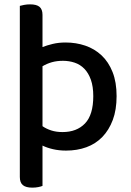

<svg xmlns="http://www.w3.org/2000/svg" viewBox="-20 -677 602 881"><path d="M283 14Q251 14 223 7.5Q195 1 175 -9V176Q168 179 155.5 181.5Q143 184 128 184Q99 184 85 172.5Q71 161 71 135V-650Q77 -652 90.5 -654.5Q104 -657 118 -657Q148 -657 161.5 -645.5Q175 -634 175 -609V-461Q195 -469 222 -475.5Q249 -482 281 -482Q329 -482 371.5 -467.5Q414 -453 446 -423Q478 -393 496.5 -346.5Q515 -300 515 -236Q515 -173 497.5 -126.5Q480 -80 449.5 -48.5Q419 -17 376.5 -1.5Q334 14 283 14ZM267 -71Q332 -71 370 -110.5Q408 -150 408 -236Q408 -280 397 -311Q386 -342 367 -361.5Q348 -381 322.5 -389.5Q297 -398 269 -398Q241 -398 218 -391.5Q195 -385 175 -373V-98Q192 -86 215 -78.5Q238 -71 267 -71Z"/></svg>

Font: Baloo Tammudu 2 Medium
Style: Regular
Weight: 500
Designer: Maithili Shingre, Omkar Shende and Ek Type
Foundry: Ek Type
Version: Version 1.640;hotconv 1.0.111;makeotfexe 2.5.65597; ttfautoh